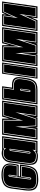

<svg xmlns="http://www.w3.org/2000/svg" viewBox="1040 -1590 555 2686"><g transform="rotate(-90 1318.0 -246.5)"><path d="M153 11Q86 11 49 -7.5Q12 -26 1 -67.5Q-10 -109 -1 -179L24 -365Q35 -444 83.5 -474Q132 -504 215 -504Q296 -504 335.5 -475Q375 -446 375 -381Q375 -364 371 -341Q367 -318 362.5 -296.5Q358 -275 354 -263H197L194 -245H360L350 -173Q340 -97 316 -57Q292 -17 252 -3Q212 11 153 11ZM153 -7Q208 -7 244.5 -20Q281 -33 303 -69.5Q325 -106 333 -176L339 -227H187L171 -113Q168 -97 164 -97Q159 -97 160 -111L196 -377Q198 -389 199.5 -393Q201 -397 204 -397Q210 -397 208 -385Q207 -377 203.5 -356Q200 -335 196 -313Q192 -291 189 -281H342Q345 -290 349 -308Q353 -326 356 -346Q359 -366 359 -381Q359 -440 324 -463Q289 -486 215 -486Q140 -486 95.5 -459.5Q51 -433 41 -362L16 -176Q3 -81 34 -44Q65 -7 153 -7ZM153 -16Q102 -16 70.5 -28.5Q39 -41 27.5 -75.5Q16 -110 25 -176L50 -361Q59 -428 101 -452.5Q143 -477 215 -477Q287 -477 319 -456Q351 -435 351 -385Q351 -363 345.5 -335Q340 -307 336 -290H201Q203 -297 206.5 -317.5Q210 -338 213.5 -359Q217 -380 217 -390Q217 -406 206 -406Q191 -406 187 -379L151 -115Q148 -88 162 -88Q169 -88 174 -93.5Q179 -99 181 -115L194 -218H329L324 -176Q316 -109 295.5 -74.5Q275 -40 240 -28Q205 -16 153 -16Z M484 6Q425 6 395 -11.5Q365 -29 358 -67.5Q351 -106 359 -168L388 -380Q395 -428 415.5 -454Q436 -480 463.5 -490.5Q491 -501 518 -501Q533 -501 546 -498.5Q559 -496 568 -493V-495H757L689 0H531V-4Q512 6 484 6ZM484 -12Q510 -12 526 -19.5Q542 -27 553 -38L552 -18H674L737 -477H585L583 -461Q574 -470 558.5 -476.5Q543 -483 518 -483Q495 -483 471.5 -474Q448 -465 430 -442Q412 -419 406 -377L376 -165Q364 -82 386 -47Q408 -12 484 -12ZM484 -21Q445 -21 420 -32Q395 -43 385.5 -74Q376 -105 385 -165L414 -376Q420 -415 436.5 -436Q453 -457 475 -465.5Q497 -474 518 -474Q553 -474 567.5 -462.5Q582 -451 588 -438L592 -469H727L666 -27H561L567 -69Q558 -54 537.5 -37.5Q517 -21 484 -21ZM525 -98Q540 -98 544 -124L581 -389Q574 -392 566 -392Q560 -392 555 -386.5Q550 -381 548 -365L514 -124Q512 -109 515.5 -103.5Q519 -98 525 -98ZM526 -107Q524 -107 523 -110.5Q522 -114 523 -124L557 -364Q560 -383 566 -383Q569 -383 571 -382L535 -124Q532 -107 526 -107Z M708 0 778 -495H1002L1003 -394Q1007 -408 1010.5 -421Q1014 -434 1018 -447L1030 -495H1254L1185 0H1021L1025 -34L1015 0H881L878 -36L873 0ZM728 -18H858L886 -214L897 -18H1002L1068 -213L1041 -18H1169L1234 -477H1044Q1029 -426 1013.5 -371Q998 -316 983 -262L985 -477H794ZM739 -27 801 -468H975L974 -199L1049 -468H1224L1162 -27H1051L1091 -309L996 -27H905L890 -309L850 -27Z M1201 0 1271 -495H1455L1436 -357H1478Q1511 -357 1536.5 -346Q1562 -335 1574.5 -307.5Q1587 -280 1580 -230L1571 -170Q1562 -98 1541 -61.5Q1520 -25 1486.5 -12.5Q1453 0 1406 0ZM1220 -18H1408Q1451 -18 1480 -30Q1509 -42 1527 -74.5Q1545 -107 1554 -170L1563 -230Q1569 -273 1558 -296.5Q1547 -320 1525 -329.5Q1503 -339 1475 -339H1416L1436 -477H1286ZM1230 -27 1292 -468H1425L1406 -330H1474Q1514 -330 1537.5 -309.5Q1561 -289 1554 -230L1545 -170Q1537 -110 1520 -79.5Q1503 -49 1476 -38Q1449 -27 1409 -27ZM1388 -98Q1395 -98 1399 -104Q1405 -110 1406 -125L1419 -219Q1421 -235 1418 -240Q1415 -245 1409 -245Q1402 -245 1397 -239.5Q1392 -234 1390 -219L1377 -125Q1375 -108 1378 -104Q1381 -98 1388 -98ZM1390 -107Q1387 -107 1386 -111Q1384 -114 1386 -125L1399 -219Q1402 -236 1408 -236Q1414 -236 1411 -219L1398 -125Q1397 -120 1396 -116.5Q1395 -113 1394 -111Q1393 -107 1390 -107ZM1561 0 1631 -495H1787L1717 0ZM1578 -18H1706L1770 -476H1642ZM1588 -28 1649 -467H1761L1699 -28Z M1735 0 1805 -495H2029L2030 -394Q2034 -408 2037.5 -421Q2041 -434 2045 -447L2057 -495H2281L2212 0H2048L2052 -34L2042 0H1908L1905 -36L1900 0ZM1755 -18H1885L1913 -214L1924 -18H2029L2095 -213L2068 -18H2196L2261 -477H2071Q2056 -426 2040.5 -371Q2025 -316 2010 -262L2012 -477H1821ZM1766 -27 1828 -468H2002L2001 -199L2076 -468H2251L2189 -27H2078L2118 -309L2023 -27H1932L1917 -309L1877 -27Z M2228 0 2298 -495H2465L2457 -439L2483 -495H2641L2572 0H2405L2417 -86L2379 0ZM2247 -18H2369L2449 -195L2424 -18H2557L2622 -477H2493Q2476 -442 2459 -404.5Q2442 -367 2425 -329L2446 -477H2313ZM2258 -27 2320 -468H2436L2409 -275L2497 -468H2612L2550 -27H2434L2466 -254L2363 -27Z"/></g></svg>

Font: Alumni Sans Collegiate One SC
Style: Italic
Weight: 400
Italic angle: -8°
Designer: Robert E. Leuschke
Foundry: Robert E. Leuschke
Version: Version 1.100